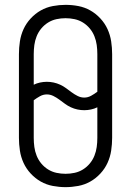

<svg xmlns="http://www.w3.org/2000/svg" viewBox="-20 -763 540 791"><path d="M250 8Q224 8 197.5 3Q171 -2 148 -15Q125 -28 106.5 -48Q88 -68 77 -92Q66 -116 62 -142.5Q58 -169 58 -195V-540Q58 -566 62 -592.5Q66 -619 77 -643Q88 -667 106.5 -687Q125 -707 148 -720Q171 -733 197.5 -738Q224 -743 250 -743Q277 -743 303 -738Q329 -733 352 -720Q375 -707 393.5 -687Q412 -667 423 -643Q434 -619 438 -592.5Q442 -566 442 -540V-195Q442 -169 438 -142.5Q434 -116 423 -92Q412 -68 393.5 -48Q375 -28 352 -15Q329 -2 302.5 3Q276 8 250 8ZM327 -361Q342 -361 355.5 -368.5Q369 -376 381 -385V-540Q381 -559 378.5 -577.5Q376 -596 369 -613.5Q362 -631 350 -645.5Q338 -660 322 -670Q306 -680 287.5 -684Q269 -688 250 -688Q231 -688 212.5 -684Q194 -680 178 -670Q162 -660 150 -645.5Q138 -631 131 -613.5Q124 -596 121.5 -577.5Q119 -559 119 -540V-414Q131 -420 145 -423Q159 -426 173 -426Q187 -426 201 -423Q215 -420 228 -414Q241 -408 252.5 -399.5Q264 -391 275.5 -382.5Q287 -374 300 -367.5Q313 -361 327 -361ZM250 -47Q269 -47 287.5 -51Q306 -55 322 -65Q338 -75 350 -89.5Q362 -104 369 -121.5Q376 -139 378.5 -157.5Q381 -176 381 -195V-321Q369 -315 355 -312Q341 -309 327 -309Q313 -309 299 -312Q285 -315 272 -321Q259 -327 247.5 -335.5Q236 -344 224.5 -352.5Q213 -361 200 -367.5Q187 -374 173 -374Q158 -374 144.5 -366.5Q131 -359 119 -350V-195Q119 -176 121.5 -157.5Q124 -139 131 -121.5Q138 -104 150 -89.5Q162 -75 178 -65Q194 -55 212.5 -51Q231 -47 250 -47Z"/></svg>

Font: Iosevka Light
Style: Regular
Weight: 300
Monospace: yes
Designer: Belleve Invis
Foundry: Belleve Invis
Version: Version 32.5.0; ttfautohint (v1.8.4)